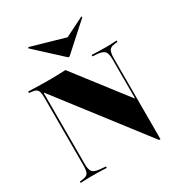

<svg xmlns="http://www.w3.org/2000/svg" viewBox="-184 -904 971 1040"><g transform="rotate(-30 301.0 -384.0)"><path d="M508.1 10.5 97.6 -521.8H94.4V-201.6H84.7V-492.7Q84.7 -518.5 81.5 -532.3Q78.2 -546 68.5 -552.4Q58.9 -558.9 39.5 -560.5L25 -562.1V-571Q38.7 -571 58.1 -570.2Q77.4 -569.4 102 -569Q126.6 -568.5 154 -568.5H166.9Q192.7 -568.5 215.3 -569.4Q237.9 -570.2 258.1 -571L504.8 -251.6H508.1V-492.7Q508.1 -529 497.2 -542.7Q486.3 -556.5 452.4 -559.7L421.8 -562.1V-571Q435.5 -570.2 459.3 -569.4Q483.1 -568.5 512.1 -568.5Q525.8 -568.5 538.3 -569Q550.8 -569.4 561.3 -570.2Q571.8 -571 578.2 -571V-562.1L562.9 -560.5Q544.4 -558.9 534.7 -552.4Q525 -546 521 -532.3Q516.9 -518.5 516.9 -492.7V10.5ZM94.4 -78.2Q94.4 -43.5 105.2 -29.4Q116.1 -15.3 150.8 -12.1L187.1 -8.9V0Q176.6 -0.8 161.3 -1.2Q146 -1.6 128.2 -2Q110.5 -2.4 90.3 -2.4Q76.6 -2.4 63.7 -2Q50.8 -1.6 41.1 -1.2Q31.5 -0.8 24.2 0V-8.9L38.7 -10.5Q58.1 -12.9 67.7 -19Q77.4 -25 81 -39.1Q84.7 -53.2 84.7 -78.2V-201.6H94.4ZM477.4 -779 481.5 -774.2 314.5 -623.4H305.6L142.7 -773.4L146.8 -779L383.9 -711.3L298.4 -689.5Z"/></g></svg>

Font: Playfair 144pt SemiCondensed Black
Style: Regular
Weight: 900
Width: 4
Designer: Claus Eggers Sørensen
Foundry: Claus Eggers Sørensen
Version: Version 2.203